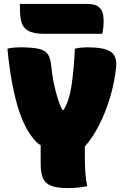

<svg xmlns="http://www.w3.org/2000/svg" viewBox="-20 -952 640 982"><path d="M426 0Q403 5 378.5 7.5Q354 10 328 10Q275 10 244 -1Q213 -12 200.5 -39Q188 -66 188 -113V-209Q176 -216 165 -227Q107 -286 71 -405.5Q35 -525 18 -703Q34 -707 50 -708.5Q66 -710 82 -710Q144 -710 177.5 -702.5Q211 -695 224.5 -675Q238 -655 242 -616Q246 -572 255 -528Q264 -484 275.5 -447.5Q287 -411 300 -389H305Q334 -435 346 -515.5Q358 -596 363 -703Q379 -707 395 -708.5Q411 -710 427 -710Q513 -710 546 -687.5Q579 -665 574 -610Q566 -531 543 -454Q520 -377 486.5 -311.5Q453 -246 414 -203V-140Q414 -57 426 0ZM82 -932H427Q469 -932 489.5 -912.5Q510 -893 510 -846Q510 -819 507.5 -804.5Q505 -790 503 -779H208Q150 -779 123 -795.5Q96 -812 89 -841Q82 -870 82 -909Z"/></svg>

Font: Recursive Mn Csl St XBk
Style: Regular
Weight: 1000
Monospace: yes
Version: Version 1.079;hotconv 1.0.112;makeotfexe 2.5.65598; ttfautoh